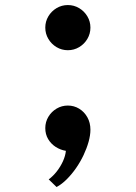

<svg xmlns="http://www.w3.org/2000/svg" viewBox="-20 -690 540 764"><path d="M250 -669.9Q274.4 -669.9 294.9 -657.7Q315.4 -645.5 327.6 -625Q339.8 -604.5 339.8 -580.1Q339.8 -555.7 327.6 -535.2Q315.4 -514.6 294.9 -502.4Q274.4 -490.2 250 -490.2Q225.6 -490.2 205.1 -502.4Q184.6 -514.6 172.4 -535.2Q160.2 -555.7 160.2 -580.1Q160.2 -604.5 172.4 -625Q184.6 -645.5 205.1 -657.7Q225.6 -669.9 250 -669.9ZM250 -270Q274.4 -270 294.9 -257.6Q315.4 -245.1 327.6 -223.4Q339.8 -201.7 339.8 -173.8Q339.8 -151.9 332.5 -125.7Q325.2 -99.6 312.5 -72.8Q299.8 -45.9 282.7 -21.2Q265.6 3.4 245.8 23.2Q226.1 43 205.1 54.2L173.8 23.9Q191.4 10.7 206.1 -8.1Q220.7 -26.9 230.5 -48.3Q240.2 -69.8 242.2 -89.8Q220.7 -93.3 201.9 -105.2Q183.1 -117.2 171.6 -136.5Q160.2 -155.8 160.2 -180.2Q160.2 -204.6 172.4 -225.1Q184.6 -245.6 205.1 -257.8Q225.6 -270 250 -270Z"/></svg>

Font: BIZ UDMincho
Style: Bold
Weight: 700
Monospace: yes
Designer: TypeBank Co., Ltd.
Foundry: Morisawa Inc.
Version: Version 1.06